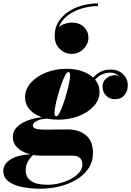

<svg xmlns="http://www.w3.org/2000/svg" viewBox="-105 -888 798 1168"><path d="M140 260Q78.5 260 27.2 249.2Q-24 238.5 -54.5 214.5Q-85 190.5 -85 150.5Q-85 131.5 -73.8 113.5Q-62.5 95.5 -40.2 81.5Q-18 67.5 15 59.2Q48 51 91.5 51H102Q92.5 57.5 80.8 71Q69 84.5 60.2 103.8Q51.5 123 51.5 146.5Q51.5 192 85.2 214Q119 236 185.5 236Q220.5 236 257.2 226.8Q294 217.5 325.5 201Q357 184.5 376.5 162.2Q396 140 396 114Q396 86.5 381.2 72.8Q366.5 59 336.5 59Q327.5 59 307.5 59Q287.5 59 262.8 59Q238 59 213.8 59Q189.5 59 171.2 59Q153 59 146.5 59Q101.5 59 61.8 45.8Q22 32.5 -2.5 7.2Q-27 -18 -27 -54Q-27 -86.5 -6.5 -109.8Q14 -133 47 -148.2Q80 -163.5 119.2 -170.5Q158.5 -177.5 196 -177.5L195 -166.5Q146 -166.5 120.2 -153.2Q94.5 -140 94.5 -125.5Q94.5 -114.5 104.2 -108.8Q114 -103 132.5 -101.2Q151 -99.5 177 -99.5Q194.5 -99.5 219.8 -99.8Q245 -100 269.5 -100.2Q294 -100.5 308 -100.5Q375.5 -100.5 418 -65.2Q460.5 -30 460.5 42Q460.5 96.5 432.5 137.5Q404.5 178.5 358 205.8Q311.5 233 254.8 246.5Q198 260 140 260ZM249 -160Q191 -160 145.5 -176.5Q100 -193 73.8 -223.5Q47.5 -254 47.5 -296.5Q47.5 -344.5 82 -383.8Q116.5 -423 173.8 -446.2Q231 -469.5 299 -469.5Q357 -469.5 402.5 -452Q448 -434.5 474.2 -402.8Q500.5 -371 500.5 -328.5Q500.5 -281 466 -242.8Q431.5 -204.5 374.5 -182.2Q317.5 -160 249 -160ZM236.5 -180Q245.5 -180 256.5 -200.5Q267.5 -221 279 -253.2Q290.5 -285.5 300.2 -320.5Q310 -355.5 315.8 -385Q321.5 -414.5 321.5 -429Q321.5 -437.5 319.2 -443.8Q317 -450 311.5 -450Q302.5 -450 291.5 -429.5Q280.5 -409 269 -377Q257.5 -345 247.8 -310Q238 -275 232.2 -245.5Q226.5 -216 226.5 -201.5Q226.5 -193 228.8 -186.5Q231 -180 236.5 -180ZM569 -465Q613.5 -465 643 -437.2Q672.5 -409.5 672.5 -369.5Q672.5 -334 652 -309.2Q631.5 -284.5 594 -284.5Q562 -284.5 540.5 -306Q519 -327.5 519 -361.5Q519 -392.5 541.8 -411.2Q564.5 -430 594 -431Q605 -431 614.8 -424.5Q624.5 -418 627.5 -407Q622 -423.5 605 -434.8Q588 -446 565.5 -446Q539 -446 516 -435.5Q493 -425 473 -403Q453 -381 436 -347L422 -354.5Q448.5 -410 484.5 -437.5Q520.5 -465 569 -465ZM331.5 -560Q290 -560 258.8 -590Q227.5 -620 227.5 -669.5Q227.5 -719 251 -756.2Q274.5 -793.5 313 -818.2Q351.5 -843 398 -855.2Q444.5 -867.5 491 -867.5V-851Q449.5 -851 406.2 -840.2Q363 -829.5 326.2 -807.2Q289.5 -785 266.8 -750.8Q244 -716.5 244 -669.5H228.5Q228.5 -697.5 245 -715.5Q261.5 -733.5 285.5 -742Q309.5 -750.5 331 -750.5Q378 -750.5 405.5 -723.8Q433 -697 433 -657.5Q433 -632.5 419 -610.2Q405 -588 381.8 -574Q358.5 -560 331.5 -560Z"/></svg>

Font: Bodoni Moda 11pt Black
Style: Italic
Weight: 900
Italic angle: -13°
Designer: Owen Earl
Foundry: indestructible type
Version: Version 2.004